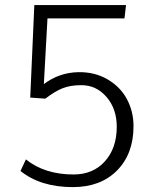

<svg xmlns="http://www.w3.org/2000/svg" viewBox="-20 -747 623 778"><path d="M274.9 11.2Q144.5 11.2 63 -54.2L85 -101.1Q161.1 -40 277.8 -40Q357.4 -40 405.3 -93.5Q453.1 -147 453.1 -233.4Q453.1 -305.7 411.9 -353.8Q370.6 -401.9 309.6 -401.9Q265.1 -401.9 234.1 -389.6Q203.1 -377.4 163.6 -347.2L102.5 -351.6L119.1 -726.6H490.7L484.4 -672.4H172.4L157.7 -406.2Q219.7 -453.1 297.9 -454.6Q364.7 -455.6 416.5 -425Q468.3 -394.5 494.6 -344.7Q521 -294.9 521 -235.8Q521 -123.5 454.3 -56.2Q387.7 11.2 274.9 11.2Z"/></svg>

Font: Oxygen Light
Style: Regular
Weight: 300
Designer: vernon adams
Foundry: Vernon Adams
Version: Version Release 0.2.3 webfont; ttfautohint (v0.93.3-1d66) -l